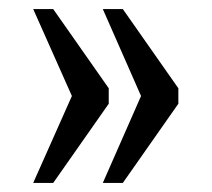

<svg xmlns="http://www.w3.org/2000/svg" viewBox="-20 -481 465 422"><path d="M206 -79H250L372 -253V-287L250 -461H206L290 -270ZM53 -79H97L219 -253V-287L97 -461H53L138 -270Z"/></svg>

Font: Noto Serif Tamil ExtraCondensed Medium
Style: Italic
Weight: 500
Width: 2
Italic angle: -12°
Designer: Indian Type Foundry, Tom Grace, and the Monotype Design Team
Foundry: Monotype Imaging Inc.
Version: Version 2.003